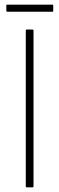

<svg xmlns="http://www.w3.org/2000/svg" viewBox="-20 -799 253 819"><path d="M123 -4Q123 0 119 0H93Q90 0 90 -4V-669Q90 -673 93 -673H119Q123 -673 123 -669ZM207 -752Q207 -751 206.5 -750Q206 -749 204 -749H11Q9 -749 8 -750Q7 -751 7 -752V-776Q7 -778 8 -778.5Q9 -779 11 -779H204Q206 -779 206.5 -778.5Q207 -778 207 -776Z"/></svg>

Font: Glory Thin
Style: Regular
Weight: 100
Designer: Robert Leuschke
Foundry: Robert Leuschke
Version: Version 1.011